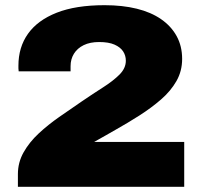

<svg xmlns="http://www.w3.org/2000/svg" viewBox="-20 -720 778 740"><path d="M49 0V-49Q49 -94 71 -133Q93 -172 129 -205.5Q165 -239 208 -269Q251 -299 295 -329Q339 -359 377.5 -383.5Q416 -408 440.5 -432.5Q465 -457 465 -486Q465 -506 454.5 -522Q444 -538 421.5 -548Q399 -558 362 -558Q327 -558 302.5 -546Q278 -534 265 -513Q252 -492 252 -465V-445H52Q51 -451 51 -456.5Q51 -462 51 -467Q51 -538 88 -590Q125 -642 198.5 -671Q272 -700 383 -700Q452 -700 507 -686.5Q562 -673 601 -646Q640 -619 661 -580.5Q682 -542 682 -493Q682 -446 660 -407.5Q638 -369 600.5 -336.5Q563 -304 517.5 -275Q472 -246 424 -219Q405 -208 389 -199Q373 -190 361.5 -183.5Q350 -177 343 -173H690V0Z"/></svg>

Font: Archivo SemiExpanded Black
Style: Regular
Weight: 900
Width: 6
Designer: Hector Gatti
Foundry: Omnibus-Type
Version: Version 2.001